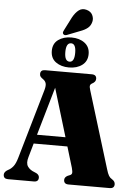

<svg xmlns="http://www.w3.org/2000/svg" viewBox="-69 -1152 839 1202"><g transform="rotate(5 350.0 -551.0)"><path d="M219.5 -26.5Q219.5 0 190.5 0H28Q-1 0 -1 -26.5Q-1 -41 15.5 -53L25.5 -59Q41 -66.5 55.2 -84Q69.5 -101.5 80.5 -140L207 -577Q214.5 -604.5 210.2 -618.8Q206 -633 192.5 -642.5Q181.5 -650 176 -656.5Q170.5 -663 170.5 -673.5Q170.5 -700 200 -700H493Q523 -700 523 -673.5Q523 -654.5 500.5 -643Q490 -637.5 487.8 -628.8Q485.5 -620 492.5 -598.5L640 -118Q648.5 -88.5 656.5 -75.8Q664.5 -63 676.5 -56.5Q696 -44.5 696 -26.5Q696 0 666 0H408.5Q378.5 0 378.5 -26.5Q378.5 -43.5 398 -53.5L412.5 -59.5Q422.5 -63.5 424.5 -72.5Q426.5 -81.5 420 -105.5L380.5 -236.5H168.5L143.5 -149Q132 -110.5 146 -89.8Q160 -69 189 -58.5L201.5 -53Q219.5 -43.5 219.5 -26.5ZM184.5 -293H363.5L272 -596ZM338.5 -1044Q356 -1075.5 377 -1091.2Q398 -1107 426 -1099Q453 -1091.5 463.2 -1070Q473.5 -1048.5 468 -1027.5Q462 -1003 444.5 -988.5Q427 -974 399 -964L316 -931.5Q300 -926 292.5 -936.5Q289 -942.5 290.8 -948.5Q292.5 -954.5 296 -960.5ZM346.5 -730Q297.5 -730 264.2 -754Q231 -778 231 -824.5Q231 -870.5 264.2 -894.5Q297.5 -918.5 346.5 -918.5Q397 -918.5 429.8 -893.8Q462.5 -869 462.5 -824.5Q462.5 -779.5 429.8 -754.8Q397 -730 346.5 -730ZM347.5 -882Q316 -882 316 -824.5Q316 -766.5 347.5 -766.5Q378 -766.5 378 -824.5Q378 -882 347.5 -882Z"/></g></svg>

Font: Fraunces 144pt S050 Black
Style: Regular
Weight: 900
Version: Version 1.000; ttfautohint (v1.8.3)